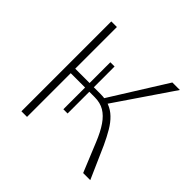

<svg xmlns="http://www.w3.org/2000/svg" viewBox="-163 -826 994 994"><g transform="rotate(45 334.0 -329.0)"><path d="M569 0 503 -161Q481 -215 457 -250Q433 -285 403.5 -302.5Q374 -320 333 -320H150V-353H344Q380 -353 408.5 -342Q437 -331 460.5 -308.5Q484 -286 503.5 -253Q523 -220 543 -177L621 0ZM117 0V-658H158V0ZM360 -332 564 -658H619L397 -332ZM294 -161H263V-505H294Z"/></g></svg>

Font: Ysabeau ExtraLight
Style: Regular
Weight: 250
Designer: Christian Thalmann (Catharsis Fonts)
Version: Version 2.002